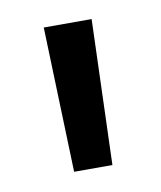

<svg xmlns="http://www.w3.org/2000/svg" viewBox="-43 -699 265 316"><g transform="rotate(-10 89.5 -541.0)"><path d="M121.5 -420H57.5L49.5 -662.5H129.5Z"/></g></svg>

Font: Anek Bangla Medium
Style: Regular
Weight: 400
Version: Version 1.003